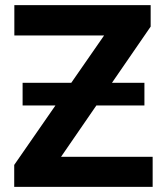

<svg xmlns="http://www.w3.org/2000/svg" viewBox="-20 -731 646 751"><path d="M418 -407.2H544.9V-318.4H356.9L218.8 -117.7H577.1V0H35.6V-85.9L196.8 -318.4H68.4V-407.2H258.8L387.2 -592.3H36.1V-710.9H569.3V-627Z"/></svg>

Font: Roboto
Style: Bold
Weight: 700
Designer: Google
Version: Version 2.134; 2016; ttfautohint (v1.6)